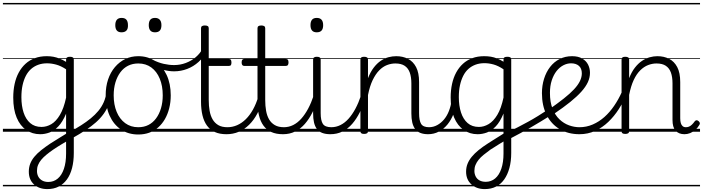

<svg xmlns="http://www.w3.org/2000/svg" viewBox="-20 -905 4829 1319"><path d="M305 394Q249 394 213.5 362Q178 330 178 274Q178 245 187.5 220Q197 195 216 172Q235 149 262.5 127Q290 105 326 81Q344 70 362 58.5Q380 47 398 36Q416 25 434 14V-124Q410 -67 380.5 -36.5Q351 -6 319.5 5.5Q288 17 256 17Q202 17 160 -12Q118 -41 94.5 -97Q71 -153 71 -234Q71 -285 80.5 -328.5Q90 -372 109 -407Q128 -442 155.5 -467Q183 -492 219.5 -505.5Q256 -519 301 -519Q326 -519 347 -515Q368 -511 389.5 -502.5Q411 -494 434 -480V-496Q434 -506 440.5 -510.5Q447 -515 461 -515Q474 -515 480.5 -510.5Q487 -506 487 -496V146Q487 203 475 249.5Q463 296 439.5 328Q416 360 382.5 377Q349 394 305 394ZM312 345Q349 345 376.5 322Q404 299 419 255Q434 211 434 150V68Q419 77 403.5 86Q388 95 373.5 104.5Q359 114 344 124Q318 142 297.5 159Q277 176 263 193Q249 210 241.5 228.5Q234 247 234 269Q234 291 243 308Q252 325 269.5 335Q287 345 312 345ZM265 -33Q300 -33 332.5 -52Q365 -71 391.5 -115.5Q418 -160 434 -234V-429Q399 -452 366.5 -461Q334 -470 303 -470Q270 -470 242.5 -460Q215 -450 193.5 -431Q172 -412 157.5 -384Q143 -356 135 -319.5Q127 -283 127 -237Q127 -178 142 -132Q157 -86 187.5 -59.5Q218 -33 265 -33ZM0 365H622V375H0ZM0 -20H622V0H0ZM0 -505H622V-500H0ZM0 -885H622V-875H0Z M477 44Q469 49 462.5 44.5Q456 40 453.5 31.5Q451 23 453 14Q455 5 463 1Q502 -22 537.5 -44.5Q573 -67 603 -91.5Q633 -116 655.5 -143Q678 -170 692.5 -202.5Q707 -235 711 -274Q712 -284 721 -286.5Q730 -289 738 -285.5Q746 -282 745 -272Q742 -228 728.5 -191.5Q715 -155 692.5 -123.5Q670 -92 639 -64.5Q608 -37 567.5 -10.5Q527 16 477 44ZM622 365V375ZM622 -20V0ZM622 -505V-500ZM622 -885V-875Z M930 19Q862 19 811.5 -15Q761 -49 733.5 -109.5Q706 -170 706 -250Q706 -310 722.5 -359Q739 -408 769.5 -444Q800 -480 840.5 -499.5Q881 -519 930 -519Q996 -519 1046 -485Q1096 -451 1124.5 -390.5Q1153 -330 1153 -250Q1153 -203 1142.5 -161.5Q1132 -120 1113 -87Q1094 -54 1067 -30Q1040 -6 1005.5 6.5Q971 19 930 19ZM930 -31Q969 -31 999.5 -46.5Q1030 -62 1052 -91.5Q1074 -121 1086 -161.5Q1098 -202 1098 -250Q1098 -315 1077.5 -364.5Q1057 -414 1019.5 -441.5Q982 -469 930 -469Q891 -469 860 -453.5Q829 -438 807 -408.5Q785 -379 773 -339Q761 -299 761 -250Q761 -186 781.5 -136.5Q802 -87 840 -59Q878 -31 930 -31ZM622 365H1223V375H622ZM622 -20H1223V0H622ZM622 -505H1223V-500H622ZM622 -885H1223V-875H622Z M1176 -415Q1141 -415 1103 -425Q1065 -435 1019 -457Q1009 -461 1007 -468.5Q1005 -476 1008 -483Q1011 -490 1017 -493.5Q1023 -497 1030 -494Q1067 -475 1104 -466.5Q1141 -458 1176 -458Q1218 -458 1256.5 -472.5Q1295 -487 1325 -512.5Q1355 -538 1371 -570Q1376 -581 1385 -580Q1394 -579 1399 -571.5Q1404 -564 1399 -552Q1378 -510 1343.5 -479Q1309 -448 1266 -431.5Q1223 -415 1176 -415ZM1223 365V375ZM1223 -20V0ZM1223 -505V-500ZM1223 -885V-875Z M815 -683Q793 -683 782.5 -695.5Q772 -708 772 -732Q772 -757 783 -769.5Q794 -782 815 -782Q838 -782 848.5 -769.5Q859 -757 859 -732Q860 -707 848.5 -695Q837 -683 815 -683ZM1045 -683Q1023 -683 1012.5 -695.5Q1002 -708 1002 -732Q1002 -757 1012.5 -769.5Q1023 -782 1045 -782Q1066 -782 1077.5 -769.5Q1089 -757 1089 -732Q1089 -707 1078 -695Q1067 -683 1045 -683Z M1536 17Q1489 17 1456 2Q1423 -13 1402 -42Q1381 -71 1371 -112.5Q1361 -154 1361 -206V-711Q1361 -721 1367.5 -725.5Q1374 -730 1387 -730Q1401 -730 1407.5 -725.5Q1414 -721 1414 -711V-500H1551Q1562 -500 1566 -494Q1570 -488 1570 -475Q1570 -463 1566 -457.5Q1562 -452 1551 -452H1414V-217Q1414 -178 1420 -144Q1426 -110 1440.5 -85Q1455 -60 1479.5 -45.5Q1504 -31 1543 -31Q1553 -31 1558 -23.5Q1563 -16 1562.5 -7Q1562 2 1555.5 9.5Q1549 17 1536 17ZM1223 365H1611V375H1223ZM1223 -20H1611V0H1223ZM1223 -505H1611V-500H1223ZM1223 -885H1611V-875H1223Z M1536 17Q1525 17 1519.5 9.5Q1514 2 1514.5 -7Q1515 -16 1522 -23.5Q1529 -31 1542 -31Q1577 -31 1609 -45Q1641 -59 1668.5 -86Q1696 -113 1718 -152.5Q1740 -192 1755 -243Q1758 -253 1767 -253Q1776 -253 1783 -246.5Q1790 -240 1787 -230Q1772 -171 1748 -125.5Q1724 -80 1691.5 -48Q1659 -16 1620 0.5Q1581 17 1536 17ZM1611 365V375ZM1611 -20V0ZM1611 -505V-500ZM1611 -885V-875Z M1924 17Q1877 17 1844 2Q1811 -13 1790 -42Q1769 -71 1759 -112.5Q1749 -154 1749 -206V-452H1659Q1649 -452 1644.5 -458Q1640 -464 1640 -476Q1640 -489 1644.5 -494.5Q1649 -500 1659 -500H1749V-711Q1749 -721 1755.5 -725.5Q1762 -730 1775 -730Q1788 -730 1795 -725.5Q1802 -721 1802 -711V-500H1942Q1953 -500 1957.5 -494.5Q1962 -489 1962 -476Q1962 -464 1957.5 -458Q1953 -452 1942 -452H1802V-217Q1802 -178 1808 -144Q1814 -110 1828.5 -85Q1843 -60 1868 -45.5Q1893 -31 1931 -31Q1941 -31 1946 -23.5Q1951 -16 1950.5 -7Q1950 2 1943.5 9.5Q1937 17 1924 17ZM1611 365H1999V375H1611ZM1611 -20H1999V0H1611ZM1611 -505H1999V-500H1611ZM1611 -885H1999V-875H1611Z M1924 17Q1913 17 1907.5 9.5Q1902 2 1902.5 -7Q1903 -16 1910 -23.5Q1917 -31 1930 -31Q1964 -31 1994 -46Q2024 -61 2049.5 -89.5Q2075 -118 2096.5 -158Q2118 -198 2135 -249Q2138 -259 2147 -259Q2156 -259 2162.5 -252Q2169 -245 2166 -235Q2150 -180 2127 -134Q2104 -88 2074.5 -54Q2045 -20 2007.5 -1.5Q1970 17 1924 17ZM1999 365V375ZM1999 -20V0ZM1999 -505V-500ZM1999 -885V-875Z M2250 17Q2217 17 2193.5 8Q2170 -1 2156.5 -19.5Q2143 -38 2137 -64.5Q2131 -91 2131 -126V-496Q2131 -506 2137.5 -510.5Q2144 -515 2156 -515Q2170 -515 2176.5 -510.5Q2183 -506 2183 -496V-128Q2183 -77 2198 -54Q2213 -31 2257 -31Q2266 -31 2270.5 -23.5Q2275 -16 2274.5 -7Q2274 2 2268 9.5Q2262 17 2250 17ZM2156 -683Q2134 -683 2123.5 -695.5Q2113 -708 2113 -732Q2113 -757 2123.5 -769.5Q2134 -782 2156 -782Q2178 -782 2189 -769.5Q2200 -757 2200 -732Q2200 -707 2189 -695Q2178 -683 2156 -683ZM1999 365H2324V375H1999ZM1999 -20H2324V0H1999ZM1999 -505H2324V-500H1999ZM1999 -885H2324V-875H1999Z M2249 17Q2238 17 2232.5 9.5Q2227 2 2227.5 -7Q2228 -16 2235 -23.5Q2242 -31 2255 -31Q2289 -31 2319 -46Q2349 -61 2374.5 -89.5Q2400 -118 2421.5 -158Q2443 -198 2460 -249Q2463 -259 2472 -259Q2481 -259 2487.5 -252Q2494 -245 2491 -235Q2475 -180 2452 -134Q2429 -88 2399.5 -54Q2370 -20 2332.5 -1.5Q2295 17 2249 17ZM2324 365V375ZM2324 -20V0ZM2324 -505V-500ZM2324 -885V-875Z M2922 17Q2890 17 2867.5 8Q2845 -1 2831.5 -19.5Q2818 -38 2812 -64.5Q2806 -91 2806 -126V-332Q2806 -376 2795 -406.5Q2784 -437 2760 -453Q2736 -469 2696 -469Q2667 -469 2638.5 -458Q2610 -447 2585 -421.5Q2560 -396 2540 -354.5Q2520 -313 2508 -252V-4Q2508 6 2501.5 10.5Q2495 15 2481 15Q2468 15 2462 10.5Q2456 6 2456 -4V-496Q2456 -506 2462 -510.5Q2468 -515 2481 -515Q2495 -515 2501.5 -510.5Q2508 -506 2508 -496V-368Q2525 -411 2547.5 -440.5Q2570 -470 2596 -487.5Q2622 -505 2649 -512Q2676 -519 2702 -519Q2747 -519 2782.5 -501Q2818 -483 2838.5 -444Q2859 -405 2859 -341V-128Q2859 -77 2873 -54Q2887 -31 2928 -31Q2938 -31 2942.5 -23.5Q2947 -16 2946.5 -7Q2946 2 2940 9.5Q2934 17 2922 17ZM2324 365H2995V375H2324ZM2324 -20H2995V0H2324ZM2324 -505H2995V-500H2324ZM2324 -885H2995V-875H2324Z M2920 17Q2909 17 2903.5 9.5Q2898 2 2898.5 -7Q2899 -16 2906 -23.5Q2913 -31 2926 -31Q2957 -31 2983.5 -45.5Q3010 -60 3030.5 -84.5Q3051 -109 3064 -142.5Q3077 -176 3083 -215Q3084 -226 3093 -229Q3102 -232 3110 -228Q3118 -224 3117 -213Q3112 -165 3096 -123.5Q3080 -82 3054.5 -50.5Q3029 -19 2995 -1Q2961 17 2920 17ZM2995 365V375ZM2995 -20V0ZM2995 -505V-500ZM2995 -885V-875Z M3310 394Q3254 394 3218 361.5Q3182 329 3182 274Q3182 245 3192 220Q3202 195 3221 172Q3240 149 3267.5 126.5Q3295 104 3331 81Q3349 69 3367 58Q3385 47 3403 35.5Q3421 24 3439 13V-125Q3415 -67 3385.5 -36.5Q3356 -6 3324.5 5.5Q3293 17 3261 17Q3207 17 3165 -12.5Q3123 -42 3099.5 -98Q3076 -154 3076 -235Q3076 -285 3085.5 -328.5Q3095 -372 3114 -407Q3133 -442 3160.5 -467Q3188 -492 3224.5 -505.5Q3261 -519 3306 -519Q3331 -519 3352 -515.5Q3373 -512 3394.5 -503.5Q3416 -495 3439 -481V-497Q3439 -507 3445.5 -511Q3452 -515 3466 -515Q3479 -515 3485.5 -511Q3492 -507 3492 -497V145Q3492 203 3479.5 249Q3467 295 3444 327.5Q3421 360 3387.5 377Q3354 394 3310 394ZM3317 344Q3354 344 3381.5 321Q3409 298 3424 254Q3439 210 3439 149V67Q3424 76 3408.5 85.5Q3393 95 3378.5 104.5Q3364 114 3349 123Q3323 142 3302.5 158.5Q3282 175 3268 192.5Q3254 210 3246.5 228.5Q3239 247 3239 269Q3239 290 3248 307.5Q3257 325 3274.5 334.5Q3292 344 3317 344ZM3270 -33Q3304 -33 3337 -52.5Q3370 -72 3396.5 -116Q3423 -160 3439 -235V-429Q3403 -453 3371 -462Q3339 -471 3308 -471Q3275 -471 3247.5 -461Q3220 -451 3198.5 -432Q3177 -413 3162.5 -384.5Q3148 -356 3140 -319.5Q3132 -283 3132 -238Q3132 -179 3147 -132.5Q3162 -86 3192.5 -59.5Q3223 -33 3270 -33ZM2995 365H3630V375H2995ZM2995 -20H3630V0H2995ZM2995 -505H3630V-500H2995ZM2995 -885H3630V-875H2995Z M3483 48Q3477 51 3471.5 46Q3466 41 3462.5 32.5Q3459 24 3460 15.5Q3461 7 3467 4Q3503 -13 3537.5 -31Q3572 -49 3607 -68Q3642 -87 3676.5 -108.5Q3711 -130 3746 -153Q3753 -157 3758.5 -153Q3764 -149 3767.5 -141Q3771 -133 3771.5 -125Q3772 -117 3766 -114Q3729 -91 3694.5 -70Q3660 -49 3626 -29.5Q3592 -10 3556.5 9Q3521 28 3483 48ZM3630 365V375ZM3630 -20V0ZM3630 -505V-500ZM3630 -885V-875Z M3961 17Q3883 17 3824.5 -18Q3766 -53 3734.5 -116.5Q3703 -180 3703 -265Q3703 -317 3717.5 -363.5Q3732 -410 3759 -445Q3786 -480 3824.5 -499.5Q3863 -519 3910 -519Q3952 -519 3979.5 -503Q4007 -487 4020 -461Q4033 -435 4033 -405Q4033 -372 4018.5 -340.5Q4004 -309 3974 -275.5Q3944 -242 3897.5 -204.5Q3851 -167 3786 -123L3750 -152Q3810 -194 3853 -228Q3896 -262 3923.5 -291.5Q3951 -321 3964 -348Q3977 -375 3977 -401Q3977 -435 3957 -452.5Q3937 -470 3903 -470Q3876 -470 3850 -456.5Q3824 -443 3803.5 -417Q3783 -391 3770.5 -353Q3758 -315 3758 -267Q3758 -203 3776 -158Q3794 -113 3823.5 -85Q3853 -57 3889 -44Q3925 -31 3961 -31Q3972 -31 3977.5 -23.5Q3983 -16 3983 -7Q3983 2 3977.5 9.5Q3972 17 3961 17ZM3630 365H4118V375H3630ZM3630 -20H4118V0H3630ZM3630 -505H4118V-500H3630ZM3630 -885H4118V-875H3630Z M3960 17Q3952 17 3947 10Q3942 3 3942 -6.5Q3942 -16 3947 -23.5Q3952 -31 3960 -31Q4009 -31 4052.5 -50Q4096 -69 4132.5 -101.5Q4169 -134 4199 -178Q4229 -222 4251 -271Q4256 -280 4264.5 -279Q4273 -278 4279.5 -271Q4286 -264 4282 -255Q4262 -204 4231 -155.5Q4200 -107 4159.5 -68Q4119 -29 4069 -6Q4019 17 3960 17ZM4118 365V375ZM4118 -20V0ZM4118 -505V-500ZM4118 -885V-875Z M4682 17Q4663 17 4647.5 11Q4632 5 4621 -7.5Q4610 -20 4605 -38Q4600 -56 4600 -81V-332Q4600 -376 4589 -406.5Q4578 -437 4554 -453Q4530 -469 4490 -469Q4461 -469 4432.5 -458Q4404 -447 4378.5 -422Q4353 -397 4333.5 -355.5Q4314 -314 4302 -253V-4Q4302 6 4295.5 10.5Q4289 15 4275 15Q4262 15 4256 10.5Q4250 6 4250 -4V-496Q4250 -506 4256 -510.5Q4262 -515 4275 -515Q4289 -515 4295.5 -510.5Q4302 -506 4302 -496V-368Q4319 -411 4341.5 -440Q4364 -469 4390 -486.5Q4416 -504 4443 -511.5Q4470 -519 4496 -519Q4541 -519 4576.5 -501Q4612 -483 4632.5 -444Q4653 -405 4653 -341V-93Q4653 -73 4657 -59.5Q4661 -46 4669.5 -38.5Q4678 -31 4692 -31Q4703 -31 4713 -35Q4723 -39 4733 -48.5Q4743 -58 4753 -72Q4759 -79 4765.5 -79Q4772 -79 4779 -73Q4786 -67 4787.5 -60.5Q4789 -54 4785 -48Q4774 -28 4757 -13Q4740 2 4721 9.5Q4702 17 4682 17ZM4118 365H4789V375H4118ZM4118 -20H4789V0H4118ZM4118 -505H4789V-500H4118ZM4118 -885H4789V-875H4118Z"/></svg>

Font: Playwrite GB J Guides
Style: Regular
Weight: 400
Designer: Veronika Burian, José Scaglione
Foundry: TypeTogether
Version: Version 1.003